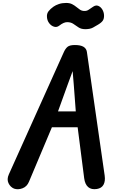

<svg xmlns="http://www.w3.org/2000/svg" viewBox="-20 -1318 828 1339"><path d="M78 -2.5Q52 -13.5 39.2 -40.8Q26.5 -68 41.5 -101.5L424 -952Q435.5 -978.5 450.8 -991.2Q466 -1004 502 -1004Q542 -1004 562.2 -991.8Q582.5 -979.5 586 -956L710 -93.5Q715.5 -54 701.8 -29.5Q688 -5 655.5 0Q617.5 6 595 -13.2Q572.5 -32.5 567 -75.5L521.5 -430.5H342L182 -50.5Q168 -16.5 136.8 -4.8Q105.5 7 78 -2.5ZM384.5 -541H508.5L494.5 -727.5L486.5 -822L452.5 -729.5ZM575 -1114.5Q546.5 -1114.5 528 -1126.8Q509.5 -1139 492 -1151.2Q474.5 -1163.5 448 -1163.5Q437 -1163.5 423.8 -1158Q410.5 -1152.5 393 -1139Q376.5 -1126 357 -1131.8Q337.5 -1137.5 323.2 -1156Q309 -1174.5 307.5 -1199Q305.5 -1222.5 318.2 -1239.2Q331 -1256 353 -1271.5Q368.5 -1282.5 391 -1290Q413.5 -1297.5 441 -1297.5Q466 -1297.5 482.8 -1289Q499.5 -1280.5 512.5 -1269.5Q525.5 -1258.5 538.5 -1250Q551.5 -1241.5 569.5 -1241.5Q586 -1241.5 597.8 -1249.8Q609.5 -1258 630 -1271.5Q648.5 -1284 665.5 -1277Q682.5 -1270 693.5 -1251.8Q704.5 -1233.5 705.5 -1212Q706.5 -1189 697.5 -1175Q688.5 -1161 664.5 -1146.5Q649 -1137 628.8 -1125.8Q608.5 -1114.5 575 -1114.5Z"/></svg>

Font: Edu NSW ACT Hand Pre
Style: Regular
Weight: 400
Designer: Tina and Corey Anderson, Eben Sorkin, Mirko Velimirovic
Foundry: Sorkin Type Co.
Version: Version 2.000